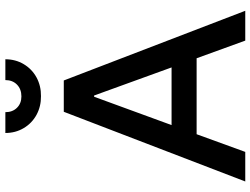

<svg xmlns="http://www.w3.org/2000/svg" viewBox="-134 -842 975 748"><g transform="rotate(-90 354.0 -467.5)"><path d="M501.5 -189.5H205.6L136.7 0H21.5L293 -707H415L686.5 0H570.3ZM465.8 -287.1 356.4 -588.9H351.6L241.2 -287.1ZM354 -795.9Q314 -795.4 281.2 -813.2Q248.5 -831.1 229.5 -863Q210.4 -895 210.4 -934.6H291.5Q291.5 -906.7 308.6 -889.4Q325.7 -872.1 353 -872.1Q381.3 -872.1 398.9 -889.4Q416.5 -906.7 416.5 -934.6H497.6Q497.6 -895 478.5 -863Q459.5 -831.1 426.8 -813.2Q394 -795.4 354 -795.9Z"/></g></svg>

Font: Wanted Sans Medium
Style: Regular
Weight: 500
Designer: Original Design by Kil Hyung-jin and Kang Hanbin, Wanted Lab, Inc; Hangeul from Source Han Sans by Jang Soo-young and Ka
Foundry: Wanted Lab, Inc.
Version: Version 1.001